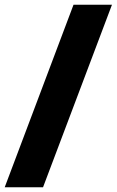

<svg xmlns="http://www.w3.org/2000/svg" viewBox="-38 -731 494 812"><path d="M435.5 -710.9 144 61H-18.1L272.9 -710.9Z"/></svg>

Font: Hanuman Black
Style: Regular
Weight: 900
Designer: Danh Hong
Version: Version 8.002; ttfautohint (v1.8.3)